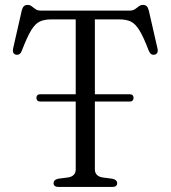

<svg xmlns="http://www.w3.org/2000/svg" viewBox="-20 -742 677 762"><path d="M124.5 -353.5Q124.5 -360.5 128.5 -364.2Q132.5 -368 139.5 -368H494.5Q502.5 -368 506.2 -364.2Q510 -360.5 510 -353.5Q510 -347 506.2 -343Q502.5 -339 494.5 -339H139.5Q132.5 -339 128.5 -343Q124.5 -347 124.5 -353.5ZM141 -700H495.5Q508 -700 516 -705.8Q524 -711.5 531.2 -717Q538.5 -722.5 547 -722.5Q556.5 -722.5 562 -717.5Q567.5 -712.5 570.5 -700.5L605 -549.5Q607.5 -539 604.2 -532.8Q601 -526.5 593.5 -525Q586 -523.5 580.2 -527.2Q574.5 -531 570.5 -540.5Q549.5 -595.5 533.2 -621.8Q517 -648 499 -656.5Q481 -665 453.5 -665H356.5V-70Q356.5 -56.5 364.2 -48.5Q372 -40.5 385.5 -38L427 -32.5Q445 -28 445 -15Q445 0 425 0H212.5Q202.5 0 197.5 -4Q192.5 -8 192.5 -15Q192.5 -28 210 -32.5L251.5 -38Q265.5 -40.5 273 -48.5Q280.5 -56.5 280.5 -70V-665H183Q156 -665 137.8 -656.5Q119.5 -648 103.5 -621.5Q87.5 -595 66.5 -540.5Q63 -531 57 -527.2Q51 -523.5 43.5 -525Q36 -526.5 33 -532.8Q30 -539 32 -549.5L66.5 -701Q69.5 -712.5 75 -717.5Q80.5 -722.5 90 -722.5Q99 -722.5 105.8 -717Q112.5 -711.5 120.8 -705.8Q129 -700 141 -700Z"/></svg>

Font: Fraunces 48pt Soft Wonky Light
Style: Regular
Weight: 300
Version: Version 1.000;[b76b70a41]